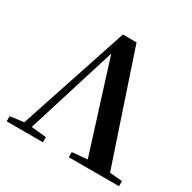

<svg xmlns="http://www.w3.org/2000/svg" viewBox="-164 -909 1073 1073"><g transform="rotate(30 373.0 -372.5)"><path d="M412 0H736V-33L655 -40L419 -745H331L99 -45L11 -33V0H245V-33L148 -43L328 -620L510 -42L412 -33Z"/></g></svg>

Font: Noto Serif KR
Style: Bold
Weight: 700
Designer: Ryoko NISHIZUKA 西塚涼子 (kana & ideographs); Frank Grießhammer (Latin, Greek & Cyrillic); Wenlong ZHANG 张文龙 (bopomofo); San
Foundry: Adobe
Version: Version 2.001;hotconv 1.1.0;makeotfexe 2.6.0